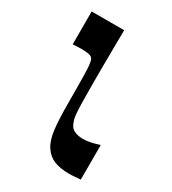

<svg xmlns="http://www.w3.org/2000/svg" viewBox="-174 -793 802 895"><g transform="rotate(30 227.0 -346.0)"><path d="M401 4Q388 5 372 6.5Q356 8 340 8Q293 8 260.5 -4.5Q228 -17 207 -48Q186 -78 179 -130.5Q172 -183 172 -276Q172 -330 171.5 -368.5Q171 -407 170.5 -432.5Q170 -458 168.5 -473Q167 -488 165 -496.5Q163 -505 160.5 -509Q158 -513 154 -516Q148 -520 136 -522.5Q124 -525 101 -525Q90 -525 78 -524.5Q66 -524 53 -523V-700H228Q227 -646 227 -607.5Q227 -569 226.5 -541Q226 -513 226 -491Q226 -469 226 -448.5Q226 -428 226 -405Q226 -343 227 -305.5Q228 -268 230 -248Q232 -228 235.5 -218Q239 -208 243 -199Q252 -180 271.5 -172.5Q291 -165 314 -165Q335 -165 357.5 -170Q380 -175 401 -182Z"/></g></svg>

Font: Ojuju ExtraLight
Style: Bold
Weight: 700
Version: Version 1.000